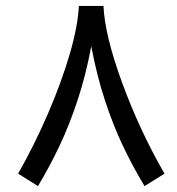

<svg xmlns="http://www.w3.org/2000/svg" viewBox="-20 -624 602 653"><path d="M331.9 -603.7 248.3 -603.9Q245.1 -536.4 217.3 -440.6Q189.4 -344.7 143 -237.2Q96.5 -129.7 41.6 -33.4L109.2 8.9Q149 -57.6 181.8 -126.6Q214.6 -195.6 243.2 -281Q271.7 -366.4 290.4 -466.8Q309.3 -366.4 337.5 -280.9Q365.7 -195.4 398.7 -126.4Q431.6 -57.4 471.6 8.9L539.5 -33.4Q455 -180 395.8 -341.5Q336.5 -503.1 331.9 -603.7Z"/></svg>

Font: Arad-FD-VF Thin
Style: Regular
Weight: 100
Designer: Mohammad Darvishi
Version: Version 1.010;September 21, 2024;FontCreator 15.0.0.2992 64-